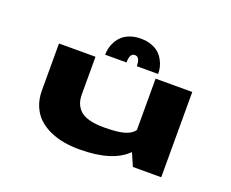

<svg xmlns="http://www.w3.org/2000/svg" viewBox="-112 -865 1274 1060"><g transform="rotate(20 525.0 -335.5)"><path d="M394 -530Q394 -550 398.8 -569.8Q403.5 -589.5 415 -610Q426.5 -630.5 443.8 -646Q461 -661.5 488.5 -671.2Q516 -681 550.5 -681Q585 -681 612.5 -671Q640 -661 657 -645.5Q674 -630 685.2 -609.5Q696.5 -589 701 -569.5Q705.5 -550 705.5 -530H580Q580 -584.5 549.5 -584.5Q519.5 -584.5 519.5 -530ZM437.5 10Q389 10 345.8 2.2Q302.5 -5.5 263.2 -23.2Q224 -41 195.5 -67.8Q167 -94.5 150.2 -134.8Q133.5 -175 133.5 -225.5V-501H348V-280.5Q348 -252.5 355.5 -230.8Q363 -209 381.2 -190Q399.5 -171 435.5 -160.8Q471.5 -150.5 523.5 -150.5Q606 -150.5 646.2 -163.2Q686.5 -176 701 -200V-501H916.5V0H750L717 -75.5Q632.5 10 437.5 10Z"/></g></svg>

Font: League Mono Extended ExtraBold
Style: Regular
Weight: 800
Width: 9
Designer: Tyler Finck
Foundry: The League of Moveable Type / Tyler Finck
Version: Version 2.210